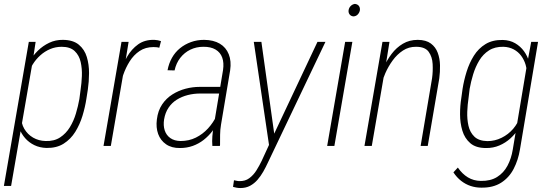

<svg xmlns="http://www.w3.org/2000/svg" viewBox="-32 -741 2787 975"><path d="M133.3 -425.3 24.4 203.1H-12.2L114.3 -528.3H148.9ZM414.1 -286.6 406.7 -239.3Q400.4 -197.8 387 -153.3Q373.5 -108.9 350.3 -71.5Q327.1 -34.2 291.3 -11.5Q255.4 11.2 204.1 10.3Q169.9 9.3 142.6 -3.9Q115.2 -17.1 95.7 -39.3Q76.2 -61.5 66.2 -89.1Q56.2 -116.7 57.6 -146.5L91.3 -367.2Q100.1 -397.9 117.4 -428.2Q134.8 -458.5 160.2 -483.4Q185.5 -508.3 217.8 -523.7Q250 -539.1 287.6 -538.6Q339.4 -538.1 368.4 -513.9Q397.5 -489.7 408.9 -451.4Q420.4 -413.1 420.2 -369.4Q419.9 -325.7 414.1 -286.6ZM371.1 -238.3 377.4 -286.6Q382.3 -317.9 383.8 -355Q385.3 -392.1 377.7 -426Q370.1 -460 347.2 -481.7Q324.2 -503.4 281.2 -503.4Q250 -503.4 222.4 -491.7Q194.8 -480 172.4 -459.7Q149.9 -439.5 134 -413.6Q118.2 -387.7 110.4 -358.9L76.7 -149.9Q74.7 -115.2 91.3 -86.9Q107.9 -58.6 136 -42.2Q164.1 -25.9 199.2 -24.9Q243.2 -23.4 273.2 -43.2Q303.2 -63 322.8 -95Q342.3 -127 353.5 -164.6Q364.7 -202.1 371.1 -238.3Z M606.4 -438.5 530.8 0H493.7L585 -528.3H621.1ZM785.6 -532.2 776.9 -498.5Q770.5 -500.5 762.9 -501.2Q755.4 -502 747.6 -502Q706.5 -502 676.8 -481.9Q647 -461.9 626.7 -429.7Q606.4 -397.5 593.8 -360.8Q581.1 -324.2 573.7 -290.5L556.6 -286.6Q564 -324.7 577.1 -368.7Q590.3 -412.6 613 -452.1Q635.7 -491.7 669.7 -515.9Q703.6 -540 752.4 -538.6Q761.2 -538.1 769.3 -536.6Q777.3 -535.2 785.6 -532.2Z M1052.7 -97.7 1100.6 -385.3Q1106 -422.4 1096.4 -448.7Q1086.9 -475.1 1062.5 -489.5Q1038.1 -503.9 1000.5 -503.4Q964.8 -503.4 934.6 -488.8Q904.3 -474.1 883.3 -447Q862.3 -419.9 854.5 -383.3L818.8 -384.3Q825.2 -418.9 841.3 -447.5Q857.4 -476.1 882.1 -496.1Q906.7 -516.1 937.7 -527.3Q968.8 -538.6 1004.4 -538.6Q1052.2 -538.1 1084 -519.3Q1115.7 -500.5 1129.6 -465.6Q1143.6 -430.7 1136.7 -383.8L1090.3 -107.9Q1085.9 -81.5 1085.7 -56.6Q1085.4 -31.7 1085.4 -5.4L1084.5 0H1046.4Q1044.4 -24.4 1046.4 -49.1Q1048.3 -73.7 1052.7 -97.7ZM1098.6 -299.8 1093.8 -266.1H984.9Q952.1 -266.1 921.6 -258.3Q891.1 -250.5 866 -234.9Q840.8 -219.2 824 -194.3Q807.1 -169.4 801.3 -134.8Q796.4 -104 804.4 -79.1Q812.5 -54.2 833 -39.8Q853.5 -25.4 884.8 -24.9Q927.7 -24.9 962.6 -42.2Q997.6 -59.6 1024.4 -88.9Q1051.3 -118.2 1069.3 -156.2L1078.6 -127.9Q1065.9 -100.6 1046.4 -75.2Q1026.9 -49.8 1002.2 -30.5Q977.5 -11.2 947.3 -0.2Q917 10.7 881.8 10.7Q839.4 11.2 811.3 -8.3Q783.2 -27.8 771.2 -60.5Q759.3 -93.3 764.6 -134.3Q770 -179.2 791.3 -210.7Q812.5 -242.2 843.8 -261.7Q875 -281.2 910.4 -290.5Q945.8 -299.8 981.4 -299.8Z M1356.9 -54.7 1580.1 -528.3H1620.6L1327.6 86.4Q1317.4 108.4 1304.7 130.9Q1292 153.3 1275.6 172.1Q1259.3 190.9 1238 202.4Q1216.8 213.9 1188.5 213.9Q1178.7 213.9 1169.4 212.2Q1160.2 210.4 1151.4 208L1156.2 174.3Q1162.6 175.3 1169.4 177Q1176.3 178.7 1182.6 178.7Q1212.9 179.7 1234.1 163.8Q1255.4 147.9 1270.3 124Q1285.2 100.1 1296.4 76.7ZM1295.4 -528.3 1362.8 -45.9 1366.2 -7.3 1336.4 10.7 1256.8 -528.3Z M1757.3 -528.3 1666 0H1629.4L1720.7 -528.3ZM1738.3 -689.9Q1740.2 -701.7 1748.8 -710.4Q1757.3 -719.2 1770 -721.2Q1784.2 -719.7 1790.8 -710.4Q1797.4 -701.2 1795.4 -688Q1793 -676.3 1784.7 -667.5Q1776.4 -658.7 1763.2 -657.7Q1750 -658.7 1743.2 -668Q1736.3 -677.2 1738.3 -689.9Z M1927.7 -415.5 1856 0H1818.8L1910.2 -528.3H1945.8ZM1902.3 -304.2 1891.1 -327.1Q1899.9 -361.3 1916.3 -398.4Q1932.6 -435.5 1956.8 -467.5Q1981 -499.5 2013.9 -519Q2046.9 -538.6 2089.8 -538.6Q2131.8 -538.1 2156 -520Q2180.2 -502 2190.9 -472.9Q2201.7 -443.8 2202.4 -409.7Q2203.1 -375.5 2198.7 -342.8L2140.1 0H2104L2162.1 -343.8Q2167 -378.9 2165 -415.8Q2163.1 -452.6 2144.8 -478Q2126.5 -503.4 2081.1 -503.4Q2043.9 -503.9 2014.2 -484.4Q1984.4 -464.8 1962.2 -434.3Q1939.9 -403.8 1924.8 -369.4Q1909.7 -335 1902.3 -304.2Z M2665.5 -528.3H2700.2L2608.4 18.1Q2599.6 71.8 2576.4 116.5Q2553.2 161.1 2512.5 187Q2471.7 212.9 2411.6 211.9Q2383.8 211.9 2357.9 203.4Q2332 194.8 2309.8 177.5Q2287.6 160.2 2270.5 134.3L2293 109.9Q2314.9 142.1 2344 159.7Q2373 177.2 2409.7 177.7Q2459 178.7 2492.4 157.7Q2525.9 136.7 2545.2 100.3Q2564.5 64 2571.8 19L2644 -412.6ZM2310.5 -242.7 2316.9 -289.1Q2323.7 -332.5 2337.4 -376.7Q2351.1 -420.9 2374.3 -458Q2397.5 -495.1 2433.6 -517.1Q2469.7 -539.1 2521.5 -538.1Q2557.1 -537.1 2584 -521.5Q2610.8 -505.9 2628.9 -481Q2647 -456.1 2655 -426.3Q2663.1 -396.5 2661.6 -367.2L2627.9 -147.5Q2621.1 -117.7 2603 -89.4Q2585 -61 2560.1 -38.3Q2535.2 -15.6 2503.7 -2.2Q2472.2 11.2 2436 10.7Q2384.8 10.7 2356.2 -13.9Q2327.6 -38.6 2315.9 -77.6Q2304.2 -116.7 2304.2 -160.6Q2304.2 -204.6 2310.5 -242.7ZM2353 -290 2347.2 -242.2Q2342.3 -210.4 2340.8 -173.3Q2339.4 -136.2 2346.9 -102.5Q2354.5 -68.8 2377 -47.1Q2399.4 -25.4 2442.9 -24.4Q2481 -24.4 2515.1 -41.3Q2549.3 -58.1 2574 -86.9Q2598.6 -115.7 2609.4 -150.9L2643.1 -358.9Q2644.5 -386.7 2637.2 -411.9Q2629.9 -437 2614.7 -457.5Q2599.6 -478 2576.7 -490.2Q2553.7 -502.4 2524.9 -503.4Q2481.4 -504.4 2451.2 -485.1Q2420.9 -465.8 2401.6 -433.6Q2382.3 -401.4 2370.8 -363.8Q2359.4 -326.2 2353 -290Z"/></svg>

Font: Roboto Condensed ExtraLight
Style: Italic
Weight: 250
Italic angle: -12°
Designer: Christian Robertson
Foundry: Google
Version: Version 3.008; 2023